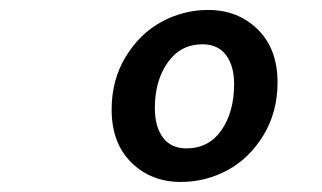

<svg xmlns="http://www.w3.org/2000/svg" viewBox="-20 -614 640 382"><path d="M339.8 -252Q280.3 -252 241.2 -290.8Q202.1 -329.6 202.1 -396Q202.1 -455.1 230.2 -501.2Q258.3 -547.4 301.8 -570.8Q345.2 -594.2 394 -594.2Q453.6 -594.2 492.9 -555.4Q532.2 -516.6 532.2 -450.2Q532.2 -391.1 504.2 -345Q476.1 -298.8 432.6 -275.4Q389.2 -252 339.8 -252ZM351.1 -318.8Q395.5 -318.8 420.7 -355.2Q445.8 -391.6 445.8 -446.8Q445.8 -482.9 429.7 -504.4Q413.6 -525.9 382.8 -525.9Q339.4 -525.9 313.7 -489.7Q288.1 -453.6 288.1 -398.9Q288.1 -361.8 304.2 -340.3Q320.3 -318.8 351.1 -318.8Z"/></svg>

Font: Office Code Pro Medium Italic
Style: Regular
Weight: 500
Italic angle: -9°
Designer: Nathan Rutzky & Paul D. Hunt
Foundry: Adobe Systems Incorporated
Version: Version 1.004;PS 001.004;hotconv 1.0.70;makeotf.lib2.5.58329